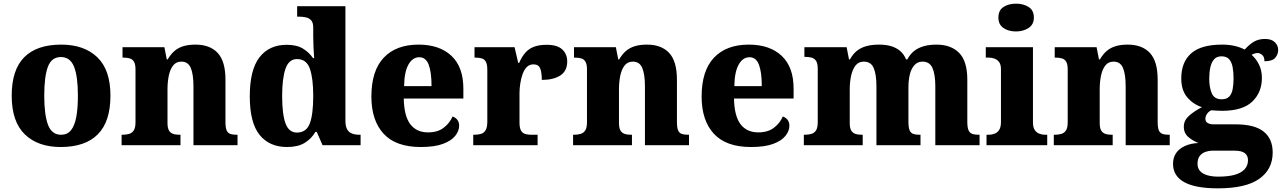

<svg xmlns="http://www.w3.org/2000/svg" viewBox="-20 -794 7011 1050"><path d="M312 10Q187 10 115.5 -59.5Q44 -129 44 -271Q44 -412 112.5 -481Q181 -550 315 -550Q440 -550 512 -481Q584 -412 584 -271Q584 -129 515 -59.5Q446 10 312 10ZM314 -57Q348 -57 368 -81.5Q388 -106 397 -153.5Q406 -201 406 -271Q406 -376 385 -429Q364 -482 313 -482Q262 -482 242 -429Q222 -376 222 -271Q222 -166 242.5 -111.5Q263 -57 314 -57Z M645 0V-57H648Q671 -57 687 -62Q703 -67 712 -81.5Q721 -96 721 -125V-415Q721 -442 713 -456Q705 -470 690 -474.5Q675 -479 653 -479H650V-536H879L892 -469H897Q914 -498 934.5 -515.5Q955 -533 983 -541.5Q1011 -550 1049 -550Q1128 -550 1170.5 -504.5Q1213 -459 1213 -358V-128Q1213 -97 1219 -82Q1225 -67 1239 -62Q1253 -57 1275 -57H1279V0H1038V-322Q1038 -387 1023.5 -422Q1009 -457 972 -457Q943 -457 926.5 -435.5Q910 -414 903 -379.5Q896 -345 896 -305V-122Q896 -94 904 -80.5Q912 -67 926.5 -62Q941 -57 963 -57H967V0Z M1550 10Q1453 10 1399.5 -56.5Q1346 -123 1346 -267Q1346 -412 1399 -480.5Q1452 -549 1548 -549Q1603 -549 1637 -528Q1671 -507 1692 -476H1698Q1696 -501 1694.5 -534Q1693 -567 1693 -593V-643Q1693 -670 1682 -682.5Q1671 -695 1653 -699Q1635 -703 1613 -703H1605V-760H1869V-134Q1869 -103 1878.5 -86.5Q1888 -70 1905.5 -63.5Q1923 -57 1946 -57H1952V0H1744L1712 -73H1705Q1683 -35 1646 -12.5Q1609 10 1550 10ZM1604 -69Q1655 -69 1674 -118.5Q1693 -168 1693 -270Q1693 -366 1674.5 -418.5Q1656 -471 1604 -471Q1560 -471 1541.5 -418.5Q1523 -366 1523 -269Q1523 -169 1541.5 -119Q1560 -69 1604 -69Z M2281 10Q2145 10 2078 -62.5Q2011 -135 2011 -266Q2011 -407 2078.5 -478.5Q2146 -550 2269 -550Q2383 -550 2448.5 -489Q2514 -428 2514 -309V-255H2188Q2190 -159 2224 -114.5Q2258 -70 2321 -70Q2373 -70 2406 -95Q2439 -120 2455 -157Q2472 -151 2481.5 -138Q2491 -125 2491 -107Q2491 -78 2469.5 -51Q2448 -24 2402 -7Q2356 10 2281 10ZM2340 -323Q2340 -399 2324.5 -440Q2309 -481 2273 -481Q2236 -481 2213.5 -440.5Q2191 -400 2190 -323Z M2568 0V-57H2572Q2595 -57 2611 -62Q2627 -67 2636 -82.5Q2645 -98 2645 -129V-411Q2645 -441 2637.5 -455.5Q2630 -470 2615 -474.5Q2600 -479 2578 -479H2575V-536H2794L2814 -450H2819Q2834 -485 2854 -507Q2874 -529 2902 -539Q2930 -549 2970 -549Q3028 -549 3055 -523.5Q3082 -498 3082 -458Q3082 -406 3044.5 -381.5Q3007 -357 2943 -357Q2943 -398 2934 -420Q2925 -442 2897 -442Q2875 -442 2860.5 -427Q2846 -412 2837.5 -387.5Q2829 -363 2825 -335.5Q2821 -308 2821 -285V-124Q2821 -95 2829 -80.5Q2837 -66 2852 -61.5Q2867 -57 2886 -57H2920V0Z M3114 0V-57H3117Q3140 -57 3156 -62Q3172 -67 3181 -81.5Q3190 -96 3190 -125V-415Q3190 -442 3182 -456Q3174 -470 3159 -474.5Q3144 -479 3122 -479H3119V-536H3348L3361 -469H3366Q3383 -498 3403.5 -515.5Q3424 -533 3452 -541.5Q3480 -550 3518 -550Q3597 -550 3639.5 -504.5Q3682 -459 3682 -358V-128Q3682 -97 3688 -82Q3694 -67 3708 -62Q3722 -57 3744 -57H3748V0H3507V-322Q3507 -387 3492.5 -422Q3478 -457 3441 -457Q3412 -457 3395.5 -435.5Q3379 -414 3372 -379.5Q3365 -345 3365 -305V-122Q3365 -94 3373 -80.5Q3381 -67 3395.5 -62Q3410 -57 3432 -57H3436V0Z M4087 10Q3951 10 3884 -62.5Q3817 -135 3817 -266Q3817 -407 3884.5 -478.5Q3952 -550 4075 -550Q4189 -550 4254.5 -489Q4320 -428 4320 -309V-255H3994Q3996 -159 4030 -114.5Q4064 -70 4127 -70Q4179 -70 4212 -95Q4245 -120 4261 -157Q4278 -151 4287.5 -138Q4297 -125 4297 -107Q4297 -78 4275.5 -51Q4254 -24 4208 -7Q4162 10 4087 10ZM4146 -323Q4146 -399 4130.5 -440Q4115 -481 4079 -481Q4042 -481 4019.5 -440.5Q3997 -400 3996 -323Z M4376 0V-57H4379Q4402 -57 4418 -62Q4434 -67 4443 -81.5Q4452 -96 4452 -125V-419Q4452 -446 4443.5 -460Q4435 -474 4419.5 -478.5Q4404 -483 4382 -483H4379V-536H4610L4623 -469H4628Q4644 -498 4665.5 -515.5Q4687 -533 4717 -541.5Q4747 -550 4787 -550Q4825 -550 4853.5 -541.5Q4882 -533 4903 -515Q4924 -497 4935 -469H4942Q4957 -498 4979.5 -515.5Q5002 -533 5032.5 -541.5Q5063 -550 5101 -550Q5181 -550 5225.5 -504.5Q5270 -459 5270 -358V-128Q5270 -97 5276.5 -82Q5283 -67 5297 -62Q5311 -57 5333 -57H5337V0H5095V-322Q5095 -387 5079.5 -422Q5064 -457 5025 -457Q4998 -457 4980.5 -437.5Q4963 -418 4955.5 -386.5Q4948 -355 4948 -316V-128Q4948 -98 4954 -82.5Q4960 -67 4974 -62Q4988 -57 5010 -57H5014V0H4773V-322Q4773 -387 4758 -422Q4743 -457 4704 -457Q4675 -457 4658.5 -435.5Q4642 -414 4634.5 -379.5Q4627 -345 4627 -305V-122Q4627 -94 4635 -80.5Q4643 -67 4657.5 -62Q4672 -57 4694 -57H4698V0Z M5375 0V-57H5387Q5404 -57 5419.5 -63Q5435 -69 5444.5 -84Q5454 -99 5454 -127V-415Q5454 -441 5444 -454.5Q5434 -468 5418.5 -473.5Q5403 -479 5387 -479H5371V-536H5629V-125Q5629 -98 5638.5 -83.5Q5648 -69 5663.5 -63Q5679 -57 5695 -57H5707V0ZM5536 -622Q5495 -622 5467.5 -641Q5440 -660 5440 -698Q5440 -738 5468 -756Q5496 -774 5537 -774Q5576 -774 5605 -756Q5634 -738 5634 -698Q5634 -660 5605 -641Q5576 -622 5536 -622Z M5743 0V-57H5746Q5769 -57 5785 -62Q5801 -67 5810 -81.5Q5819 -96 5819 -125V-415Q5819 -442 5811 -456Q5803 -470 5788 -474.5Q5773 -479 5751 -479H5748V-536H5977L5990 -469H5995Q6012 -498 6032.5 -515.5Q6053 -533 6081 -541.5Q6109 -550 6147 -550Q6226 -550 6268.5 -504.5Q6311 -459 6311 -358V-128Q6311 -97 6317 -82Q6323 -67 6337 -62Q6351 -57 6373 -57H6377V0H6136V-322Q6136 -387 6121.5 -422Q6107 -457 6070 -457Q6041 -457 6024.5 -435.5Q6008 -414 6001 -379.5Q5994 -345 5994 -305V-122Q5994 -94 6002 -80.5Q6010 -67 6024.5 -62Q6039 -57 6061 -57H6065V0Z M6640 236Q6517 236 6456 202Q6395 168 6395 102Q6395 68 6411.5 43.5Q6428 19 6459.5 4.5Q6491 -10 6534 -12Q6505 -23 6479.5 -44Q6454 -65 6454 -101Q6454 -135 6481.5 -160Q6509 -185 6553 -208Q6506 -223 6473 -261.5Q6440 -300 6440 -365Q6440 -454 6494 -502Q6548 -550 6663 -550Q6701 -550 6731.5 -543Q6762 -536 6787 -523Q6812 -551 6837.5 -566Q6863 -581 6898 -581Q6934 -581 6952 -563Q6970 -545 6970 -521Q6970 -497 6954 -478Q6938 -459 6895 -459Q6895 -483 6882.5 -493.5Q6870 -504 6858 -504Q6849 -504 6840 -501Q6831 -498 6825 -494Q6849 -473 6865 -441Q6881 -409 6881 -368Q6881 -289 6828.5 -238.5Q6776 -188 6663 -188Q6653 -188 6633.5 -189Q6614 -190 6605 -191Q6593 -187 6582.5 -173.5Q6572 -160 6572 -144Q6572 -128 6585 -121Q6598 -114 6617 -114H6737Q6841 -114 6890.5 -74.5Q6940 -35 6940 40Q6940 132 6866.5 184Q6793 236 6640 236ZM6642 172Q6696 172 6732 162Q6768 152 6786.5 131.5Q6805 111 6805 82Q6805 57 6787.5 43.5Q6770 30 6732 30H6609Q6593 30 6574 36Q6555 42 6542 57.5Q6529 73 6529 102Q6529 126 6543 141.5Q6557 157 6583 164.5Q6609 172 6642 172ZM6661 -251Q6688 -251 6702 -265.5Q6716 -280 6721 -306Q6726 -332 6726 -365Q6726 -399 6721 -426.5Q6716 -454 6702 -470Q6688 -486 6660 -486Q6634 -486 6619.5 -469.5Q6605 -453 6599 -425.5Q6593 -398 6593 -364Q6593 -316 6607 -283.5Q6621 -251 6661 -251Z"/></svg>

Font: Noto Serif Kannada ExtraBold
Style: Regular
Weight: 800
Version: Version 2.003